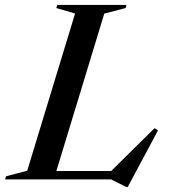

<svg xmlns="http://www.w3.org/2000/svg" viewBox="-58 -725 682 776"><path d="M363.5 -670 159.5 0H-37.5L-33.5 -12.5L52 -35L245.5 -670.5L169.5 -692.5L173.5 -705H453L449.5 -692.5ZM381.5 -24 566.5 -207 580.5 -198 458.5 30.5H452L391 0H84.5L96.5 -34H424.5Z"/></svg>

Font: Newsreader 60pt Medium
Style: Italic
Weight: 500
Italic angle: -17°
Designer: Hugues Gentile
Foundry: Production Type
Version: Version 1.003